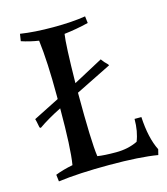

<svg xmlns="http://www.w3.org/2000/svg" viewBox="-87 -598 589 678"><g transform="rotate(-15 207.0 -259.0)"><path d="M409 11Q344 0 232.5 0Q121 0 46 10L43 -15Q71 -26 107 -33Q117 -93 117 -237V-238Q67 -213 33 -189L29 -192Q24 -219 22 -224L117 -272V-284Q117 -408 107 -488Q74 -493 44 -503L48 -529Q99 -521 168 -521Q237 -521 286 -529L289 -504Q244 -493 200 -488Q194 -451 192 -310Q286 -360 300 -368Q308 -356 321 -344L323 -340L192 -275Q192 -95 200 -41Q224 -37 268 -37Q312 -37 347 -54Q361 -88 361 -134H386Q390 -57 414 -9Z"/></g></svg>

Font: Almendra SC
Style: Regular
Weight: 400
Designer: Ana Sanfelippo
Foundry: Ana Sanfelippo
Version: Version 1.002